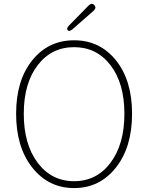

<svg xmlns="http://www.w3.org/2000/svg" viewBox="-20 -944 754 977"><path d="M357 13Q227 13 144.5 -91Q62 -195 62 -365Q62 -535 144 -637Q226 -739 357 -739Q488 -739 570 -637Q652 -535 652 -365Q652 -195 569.5 -91Q487 13 357 13ZM171.5 -116Q242 -22 357 -22Q472 -22 542.5 -116Q613 -210 613 -365Q613 -520 542.5 -612Q472 -704 357 -704Q242 -704 171.5 -612Q101 -520 101 -365Q101 -210 171.5 -116ZM351 -797Q333 -781 325 -790Q316 -799 333 -816L430 -915Q447 -932 460 -918Q473 -904 455 -888Z"/></svg>

Font: Resource Han Rounded JP ExtraLight
Style: Regular
Weight: 250
Designer: Cyano Hao (round all glyphs); Ryoko NISHIZUKA 西塚涼子 (kana, bopomofo & ideographs); Paul D. Hunt (Latin, Greek & Cyrillic)
Foundry: Cyano Hao
Version: 0.990